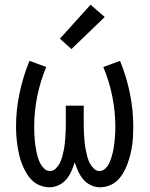

<svg xmlns="http://www.w3.org/2000/svg" viewBox="-20 -786 634 814"><path d="M190 8Q170 8 150.5 0.5Q131 -7 116.5 -21Q102 -35 91.5 -53Q81 -71 73.5 -90Q66 -109 61.5 -128.5Q57 -148 54 -168.5Q51 -189 49.5 -209Q48 -229 48 -250Q48 -321 63 -391.5Q78 -462 105 -528L176 -502Q151 -442 138 -378Q125 -314 125 -249Q125 -236 125.5 -222.5Q126 -209 127 -195.5Q128 -182 130 -169Q132 -156 134.5 -143Q137 -130 141 -117Q145 -104 151.5 -92Q158 -80 168 -70.5Q178 -61 192 -61Q206 -61 216.5 -71.5Q227 -82 233.5 -94.5Q240 -107 243.5 -120.5Q247 -134 250 -148Q253 -162 254.5 -176Q256 -190 257 -204Q258 -218 258.5 -232Q259 -246 259 -260V-338H335V-260Q335 -246 335.5 -232Q336 -218 337 -204Q338 -190 339.5 -176Q341 -162 344 -148Q347 -134 350.5 -120.5Q354 -107 360.5 -94.5Q367 -82 377.5 -71.5Q388 -61 402 -61Q415 -61 425.5 -70.5Q436 -80 442 -92Q448 -104 452 -117Q456 -130 459 -143Q462 -156 463.5 -169Q465 -182 466.5 -195.5Q468 -209 468.5 -222.5Q469 -236 469 -249Q469 -314 456 -378Q443 -442 418 -502L489 -528Q516 -462 530.5 -391.5Q545 -321 545 -250Q545 -229 544 -209Q543 -189 540 -168.5Q537 -148 532 -128.5Q527 -109 520 -90Q513 -71 502.5 -53Q492 -35 477.5 -21Q463 -7 443.5 0.5Q424 8 404 8Q384 8 365 -1Q346 -10 333 -25.5Q320 -41 311.5 -60Q303 -79 297 -98Q291 -79 282.5 -60Q274 -41 261 -25.5Q248 -10 229 -1Q210 8 190 8ZM283 -578 234 -622 364 -766 424 -714Z"/></svg>

Font: Iosevka QP
Style: Regular
Weight: 400
Designer: Belleve Invis
Foundry: Belleve Invis
Version: Version 20.0.0; ttfautohint (v1.8.4)